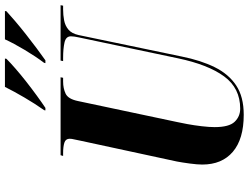

<svg xmlns="http://www.w3.org/2000/svg" viewBox="-132 -842 984 759"><g transform="rotate(-90 359.5 -462.0)"><path d="M286 10Q190 10 139.5 -33Q89 -76 89 -154Q89 -173 93 -203Q97 -233 101 -254L183 -634Q186 -651 188.5 -660.5Q191 -670 191 -678Q191 -694 175.5 -699Q160 -704 134 -704H123L126 -714H434L432 -704H417Q390 -704 369 -694Q348 -684 340 -645L257 -253Q254 -240 249 -213Q244 -186 240.5 -156Q237 -126 237 -105Q237 -48 258 -26Q279 -4 310 -4Q391 -4 437.5 -67.5Q484 -131 509 -250L591 -639Q596 -661 596 -673Q596 -693 571.5 -698.5Q547 -704 510 -704H498L500 -714H719L717 -704H702Q680 -704 659 -700Q638 -696 622.5 -683Q607 -670 601 -643L516 -235Q501 -160 474 -105Q447 -50 402 -20Q357 10 286 10ZM491 -779Q516 -812 542 -855.5Q568 -899 584 -934H696L695 -928Q681 -915 657 -894.5Q633 -874 604.5 -851.5Q576 -829 548.5 -808.5Q521 -788 501 -774H490ZM304 -779Q330 -816 354 -857Q378 -898 396 -934H508L507 -928Q492 -913 468.5 -892.5Q445 -872 417 -850Q389 -828 361.5 -808Q334 -788 313 -774H303Z"/></g></svg>

Font: Noto Serif Display ExtraCondensed ExtraBold
Style: Italic
Weight: 800
Width: 2
Italic angle: -12°
Designer: Monotype Design Team
Foundry: Monotype Imaging Inc.
Version: Version 2.009